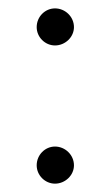

<svg xmlns="http://www.w3.org/2000/svg" viewBox="-20 -440 264 460"><path d="M157.2 -43.9C157.2 -68.8 136.2 -88.9 111.8 -88.9C87.9 -88.9 67.9 -68.8 67.9 -43.9C67.9 -20 87.9 0 111.8 0C136.2 0 157.2 -20 157.2 -43.9ZM157.2 -375C157.2 -399.9 136.2 -419.9 111.8 -419.9C87.9 -419.9 67.9 -399.9 67.9 -375C67.9 -351.1 87.9 -331.1 111.8 -331.1C136.2 -331.1 157.2 -351.1 157.2 -375Z"/></svg>

Font: Pierce
Style: Roman
Weight: 500
Version: Version 0.2.0